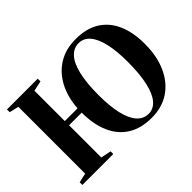

<svg xmlns="http://www.w3.org/2000/svg" viewBox="-145 -1039 1337 1337"><g transform="rotate(-45 524.0 -370.5)"><path d="M691 11.5Q587.5 11.5 516.5 -32.2Q445.5 -76 408.5 -159Q371.5 -242 371 -359.5H247V-42L323 -26.5V0H18.5V-26.5L88 -42V-700L19 -716V-743H322V-716L246.5 -700V-401H372Q379.5 -507.5 421.5 -586.2Q463.5 -665 535.5 -708.5Q607.5 -752 704.5 -751.5Q810.5 -751.5 881 -706.5Q951.5 -661.5 986.5 -579.5Q1021.5 -497.5 1021 -385.5Q1021 -267 981.2 -177.8Q941.5 -88.5 867.8 -38.5Q794 11.5 691 11.5ZM696.5 -23.5Q743.5 -23.5 777.8 -63.2Q812 -103 830.2 -183.2Q848.5 -263.5 848.5 -385.5Q848.5 -489 831.5 -563.2Q814.5 -637.5 781 -677.2Q747.5 -717 697.5 -717Q649.5 -717 614 -678.8Q578.5 -640.5 559.5 -561.5Q540.5 -482.5 540.5 -360Q540.5 -254.5 557.8 -179Q575 -103.5 609.8 -63.5Q644.5 -23.5 696.5 -23.5Z"/></g></svg>

Font: Merriweather 120pt
Style: Bold
Weight: 700
Designer: Eben Sorkin
Foundry: Eben Sorkin
Version: Version 2.100